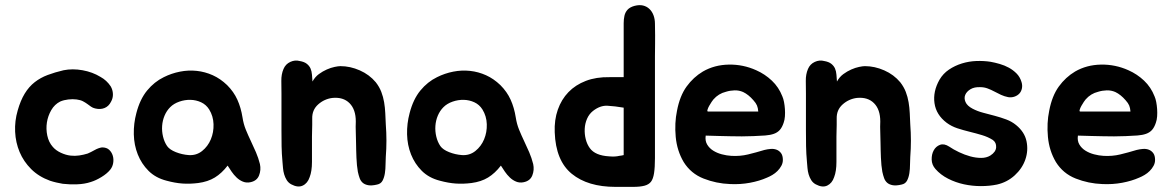

<svg xmlns="http://www.w3.org/2000/svg" viewBox="-20 -722 4575 749"><path d="M412 -385Q420 -371 420.5 -355Q421 -339 413 -325Q404 -307 387.5 -300.5Q371 -294 351 -299Q342 -301 335 -306Q328 -311 320.5 -316.5Q313 -322 303.5 -327Q294 -332 279 -334Q264 -336 246.5 -334Q229 -332 215 -326Q193 -315 180 -292.5Q167 -270 163 -244.5Q159 -219 164.5 -193Q170 -167 186 -149Q198 -135 217.5 -126Q237 -117 255 -115Q272 -113 289 -115.5Q306 -118 322 -123Q334 -128 349 -136.5Q364 -145 378 -147Q396 -147 406 -137.5Q416 -128 420 -114.5Q424 -101 421.5 -86Q419 -71 410 -60Q398 -45 376 -31.5Q354 -18 334 -12Q310 -4 280.5 -3Q251 -2 225 -5Q213 -7 200 -10Q187 -13 175 -17Q131 -33 101.5 -62.5Q72 -92 56.5 -129Q41 -166 39 -208Q37 -250 49 -291Q60 -330 76.5 -357Q93 -384 115.5 -401.5Q138 -419 166 -429.5Q194 -440 228 -448Q263 -455 302 -448Q341 -441 372 -422Q396 -409 412 -385Z M619 -421Q649 -436 682 -442.5Q715 -449 747.5 -445.5Q780 -442 810 -428.5Q840 -415 866 -390Q892 -364 906 -333Q920 -302 926 -264Q930 -238 939 -216Q948 -194 958.5 -172Q969 -150 978.5 -128Q988 -106 994 -82Q999 -59 990.5 -37.5Q982 -16 956 -11Q941 -8 927.5 -13.5Q914 -19 903 -29.5Q892 -40 883.5 -52.5Q875 -65 868 -76Q845 -46 818 -29.5Q791 -13 753 -8Q721 -4 692 -6Q663 -8 630 -17Q587 -28 559.5 -55.5Q532 -83 517.5 -119.5Q503 -156 502 -198Q501 -240 512 -281Q526 -335 554 -369Q582 -403 619 -421ZM644 -304Q630 -290 622 -271Q614 -252 612.5 -231Q611 -210 616 -189Q621 -168 632 -152Q642 -138 666 -128.5Q690 -119 716 -117Q746 -115 768.5 -133Q791 -151 802.5 -178.5Q814 -206 813 -237.5Q812 -269 796 -295Q784 -314 764.5 -323Q745 -332 723 -332.5Q701 -333 679.5 -325.5Q658 -318 644 -304Z M1078 -357Q1078 -380 1077.5 -406Q1077 -432 1086 -453Q1094 -472 1112.5 -480.5Q1131 -489 1149 -484Q1167 -481 1177 -473Q1187 -465 1191.5 -454.5Q1196 -444 1197 -430.5Q1198 -417 1199 -404Q1209 -422 1224 -433Q1239 -444 1255 -451Q1271 -458 1285.5 -461Q1300 -464 1308 -464Q1346 -464 1383.5 -447.5Q1421 -431 1446 -401Q1460 -383 1467.5 -363.5Q1475 -344 1478.5 -323Q1482 -302 1483 -280.5Q1484 -259 1485 -237Q1490 -173 1485 -110Q1484 -97 1484 -80Q1484 -63 1481.5 -46.5Q1479 -30 1472.5 -17.5Q1466 -5 1451 -2Q1430 3 1416.5 0.5Q1403 -2 1395 -9Q1387 -16 1383 -27Q1379 -38 1376 -52Q1374 -63 1372.5 -77.5Q1371 -92 1370.5 -107Q1370 -122 1369.5 -136.5Q1369 -151 1369 -163Q1369 -182 1368 -205Q1367 -228 1368 -248Q1368 -295 1343.5 -319.5Q1319 -344 1277 -340Q1245 -336 1221 -314.5Q1197 -293 1198 -259Q1198 -246 1198 -235Q1198 -224 1197.5 -213Q1197 -202 1197 -189Q1197 -176 1197 -160Q1197 -127 1197 -90.5Q1197 -54 1188 -31Q1180 -7 1161 2Q1142 11 1116 -3Q1105 -9 1098.5 -19.5Q1092 -30 1088.5 -42Q1085 -54 1084 -66.5Q1083 -79 1082 -90Q1079 -123 1078.5 -151.5Q1078 -180 1078 -213Z M1685 -421Q1715 -436 1748 -442.5Q1781 -449 1813.5 -445.5Q1846 -442 1876 -428.5Q1906 -415 1932 -390Q1958 -364 1972 -333Q1986 -302 1992 -264Q1996 -238 2005 -216Q2014 -194 2024.5 -172Q2035 -150 2044.5 -128Q2054 -106 2060 -82Q2065 -59 2056.5 -37.5Q2048 -16 2022 -11Q2007 -8 1993.5 -13.5Q1980 -19 1969 -29.5Q1958 -40 1949.5 -52.5Q1941 -65 1934 -76Q1911 -46 1884 -29.5Q1857 -13 1819 -8Q1787 -4 1758 -6Q1729 -8 1696 -17Q1653 -28 1625.5 -55.5Q1598 -83 1583.5 -119.5Q1569 -156 1568 -198Q1567 -240 1578 -281Q1592 -335 1620 -369Q1648 -403 1685 -421ZM1710 -304Q1696 -290 1688 -271Q1680 -252 1678.5 -231Q1677 -210 1682 -189Q1687 -168 1698 -152Q1708 -138 1732 -128.5Q1756 -119 1782 -117Q1812 -115 1834.5 -133Q1857 -151 1868.5 -178.5Q1880 -206 1879 -237.5Q1878 -269 1862 -295Q1850 -314 1830.5 -323Q1811 -332 1789 -332.5Q1767 -333 1745.5 -325.5Q1724 -318 1710 -304Z M2455 -699Q2474 -704 2488.5 -700.5Q2503 -697 2513.5 -687Q2524 -677 2529.5 -662Q2535 -647 2535 -629Q2536 -579 2535.5 -551Q2535 -523 2535 -502V-195Q2535 -141 2535 -105Q2535 -69 2531.5 -46.5Q2528 -24 2519.5 -13Q2511 -2 2494 2.5Q2477 7 2449.5 7Q2422 7 2381 7Q2273 7 2210.5 -44Q2148 -95 2144 -206Q2142 -254 2156 -294Q2170 -334 2197.5 -362.5Q2225 -391 2265.5 -406.5Q2306 -422 2358 -421H2413V-600Q2413 -616 2413 -631.5Q2413 -647 2416 -660.5Q2419 -674 2428 -684Q2437 -694 2455 -699ZM2281 -144Q2302 -115 2357 -112Q2368 -111 2378 -111.5Q2388 -112 2396 -114Q2405 -115 2413 -117V-302Q2378 -308 2349.5 -309.5Q2321 -311 2293 -289Q2278 -277 2270 -258.5Q2262 -240 2261 -219.5Q2260 -199 2265 -179Q2270 -159 2281 -144Z M2962 -137Q2974 -140 2986.5 -141Q2999 -142 3009.5 -138Q3020 -134 3027 -124.5Q3034 -115 3034 -98Q3034 -86 3028 -75Q3022 -64 3013 -55Q3004 -46 2993 -39.5Q2982 -33 2972 -29Q2943 -16 2905.5 -9Q2868 -2 2828 -4Q2774 -6 2724.5 -25.5Q2675 -45 2647 -90Q2621 -134 2616 -188Q2611 -242 2621 -290Q2632 -348 2658.5 -384.5Q2685 -421 2722 -443Q2767 -469 2823 -470Q2879 -471 2930 -448Q2964 -433 2991 -407.5Q3018 -382 3032 -346Q3036 -337 3038.5 -324Q3041 -311 3042 -296.5Q3043 -282 3042 -268Q3041 -254 3037 -243Q3031 -225 3022 -215Q3013 -205 2999 -200Q2985 -195 2965.5 -193.5Q2946 -192 2919 -191Q2895 -190 2874 -190Q2853 -190 2831 -190.5Q2809 -191 2785.5 -191.5Q2762 -192 2733 -193Q2730 -173 2738.5 -158.5Q2747 -144 2762 -134.5Q2777 -125 2796 -120Q2815 -115 2833 -114Q2867 -112 2898 -119.5Q2929 -127 2962 -137ZM2919 -331Q2900 -353 2879 -363Q2863 -370 2845.5 -369.5Q2828 -369 2812 -364Q2783 -357 2763 -334Q2761 -332 2756 -324.5Q2751 -317 2746.5 -309Q2742 -301 2740 -294Q2738 -287 2742 -287H2938Q2937 -301 2933 -310.5Q2929 -320 2919 -331Z M3124 -357Q3124 -380 3123.5 -406Q3123 -432 3132 -453Q3140 -472 3158.5 -480.5Q3177 -489 3195 -484Q3213 -481 3223 -473Q3233 -465 3237.5 -454.5Q3242 -444 3243 -430.5Q3244 -417 3245 -404Q3255 -422 3270 -433Q3285 -444 3301 -451Q3317 -458 3331.5 -461Q3346 -464 3354 -464Q3392 -464 3429.5 -447.5Q3467 -431 3492 -401Q3506 -383 3513.5 -363.5Q3521 -344 3524.5 -323Q3528 -302 3529 -280.5Q3530 -259 3531 -237Q3536 -173 3531 -110Q3530 -97 3530 -80Q3530 -63 3527.5 -46.5Q3525 -30 3518.5 -17.5Q3512 -5 3497 -2Q3476 3 3462.5 0.5Q3449 -2 3441 -9Q3433 -16 3429 -27Q3425 -38 3422 -52Q3420 -63 3418.5 -77.5Q3417 -92 3416.5 -107Q3416 -122 3415.5 -136.5Q3415 -151 3415 -163Q3415 -182 3414 -205Q3413 -228 3414 -248Q3414 -295 3389.5 -319.5Q3365 -344 3323 -340Q3291 -336 3267 -314.5Q3243 -293 3244 -259Q3244 -246 3244 -235Q3244 -224 3243.5 -213Q3243 -202 3243 -189Q3243 -176 3243 -160Q3243 -127 3243 -90.5Q3243 -54 3234 -31Q3226 -7 3207 2Q3188 11 3162 -3Q3151 -9 3144.5 -19.5Q3138 -30 3134.5 -42Q3131 -54 3130 -66.5Q3129 -79 3128 -90Q3125 -123 3124.5 -151.5Q3124 -180 3124 -213Z M3853 -176Q3834 -188 3810.5 -195Q3787 -202 3762.5 -208Q3738 -214 3715 -221.5Q3692 -229 3673 -243Q3632 -274 3625.5 -319.5Q3619 -365 3645 -411Q3659 -435 3682 -450.5Q3705 -466 3732.5 -474.5Q3760 -483 3789 -484Q3818 -485 3844 -481Q3861 -478 3880 -472.5Q3899 -467 3915.5 -458Q3932 -449 3945.5 -435.5Q3959 -422 3965 -402Q3969 -389 3966.5 -377Q3964 -365 3956.5 -357Q3949 -349 3937.5 -345Q3926 -341 3913 -343Q3898 -346 3885 -352Q3872 -358 3859 -365Q3846 -372 3832.5 -377Q3819 -382 3804 -382Q3781 -383 3766 -374Q3751 -365 3745.5 -352Q3740 -339 3746.5 -324Q3753 -309 3774 -298Q3793 -288 3816 -282Q3839 -276 3861.5 -270Q3884 -264 3905.5 -256Q3927 -248 3944 -234Q3977 -207 3984.5 -171Q3992 -135 3980 -100Q3968 -65 3938.5 -38Q3909 -11 3869 -2Q3840 4 3806.5 4Q3773 4 3740.5 -3Q3708 -10 3678.5 -25Q3649 -40 3629 -63Q3615 -79 3614.5 -99.5Q3614 -120 3622.5 -135.5Q3631 -151 3647 -157Q3663 -163 3683 -150Q3699 -139 3721 -128.5Q3743 -118 3765 -112Q3787 -106 3807.5 -106Q3828 -106 3843 -115Q3865 -129 3866 -147.5Q3867 -166 3853 -176Z M4414 -137Q4426 -140 4438.5 -141Q4451 -142 4461.5 -138Q4472 -134 4479 -124.5Q4486 -115 4486 -98Q4486 -86 4480 -75Q4474 -64 4465 -55Q4456 -46 4445 -39.5Q4434 -33 4424 -29Q4395 -16 4357.5 -9Q4320 -2 4280 -4Q4226 -6 4176.5 -25.5Q4127 -45 4099 -90Q4073 -134 4068 -188Q4063 -242 4073 -290Q4084 -348 4110.5 -384.5Q4137 -421 4174 -443Q4219 -469 4275 -470Q4331 -471 4382 -448Q4416 -433 4443 -407.5Q4470 -382 4484 -346Q4488 -337 4490.5 -324Q4493 -311 4494 -296.5Q4495 -282 4494 -268Q4493 -254 4489 -243Q4483 -225 4474 -215Q4465 -205 4451 -200Q4437 -195 4417.5 -193.5Q4398 -192 4371 -191Q4347 -190 4326 -190Q4305 -190 4283 -190.5Q4261 -191 4237.5 -191.5Q4214 -192 4185 -193Q4182 -173 4190.5 -158.5Q4199 -144 4214 -134.5Q4229 -125 4248 -120Q4267 -115 4285 -114Q4319 -112 4350 -119.5Q4381 -127 4414 -137ZM4371 -331Q4352 -353 4331 -363Q4315 -370 4297.5 -369.5Q4280 -369 4264 -364Q4235 -357 4215 -334Q4213 -332 4208 -324.5Q4203 -317 4198.5 -309Q4194 -301 4192 -294Q4190 -287 4194 -287H4390Q4389 -301 4385 -310.5Q4381 -320 4371 -331Z"/></svg>

Font: Jua
Style: Regular
Weight: 400
Version: Version 1.001